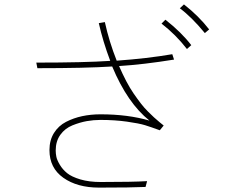

<svg xmlns="http://www.w3.org/2000/svg" viewBox="-20 -811 1040 870"><path d="M144.5 -527.3Q363.3 -527.3 479.5 -535.2Q446.3 -623 427.7 -706.1L455.1 -710.9Q474.6 -622.1 508.8 -536.1Q646.5 -545.9 760.7 -565.4L768.6 -541Q629.9 -518.6 519.5 -511.7Q535.2 -475.6 551.8 -443.8Q568.4 -412.1 585.9 -386.7Q603.5 -361.3 618.2 -342.3Q632.8 -323.2 650.4 -305.7Q668 -288.1 677.7 -279.3Q687.5 -270.5 703.1 -257.3Q718.8 -244.1 721.7 -242.2L704.1 -220.7Q664.1 -235.4 637.2 -243.7Q610.4 -252 555.2 -259.8Q500 -267.6 434.6 -267.6Q404.3 -267.6 373.5 -262.2Q342.8 -256.8 308.6 -243.2Q274.4 -229.5 253.4 -200.2Q232.4 -170.9 232.4 -128.9Q232.4 -115.2 235.4 -100.6Q238.3 -85.9 251 -64.5Q263.7 -43 284.2 -26.4Q304.7 -9.8 344.2 2Q383.8 13.7 436.5 13.7Q582 13.7 646.5 9.8L639.6 36.1Q576.2 39.1 428.7 39.1Q330.1 39.1 267.1 -5.4Q204.1 -49.8 204.1 -130.9Q204.1 -175.8 224.6 -208.5Q245.1 -241.2 279.3 -258.8Q313.5 -276.4 352.5 -284.7Q391.6 -293 435.5 -293Q559.6 -293 657.2 -264.6Q557.6 -343.8 488.3 -509.8Q368.2 -502 149.4 -502ZM794.9 -773.4 813.5 -791Q880.9 -738.3 927.7 -677.7L908.2 -661.1Q847.7 -734.4 794.9 -773.4ZM711.9 -704.1 729.5 -721.7Q801.8 -665 846.7 -606.4L827.1 -588.9Q776.4 -654.3 711.9 -704.1Z"/></svg>

Font: Gothic A1 Thin
Style: Regular
Weight: 250
Designer: HanYang I&C Co.,Ltd.
Foundry: HanYang I&C Co.,Ltd.
Version: Version 2.50